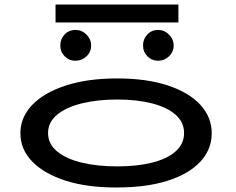

<svg xmlns="http://www.w3.org/2000/svg" viewBox="-20 -819 1040 847"><path d="M497 8Q367 9 271 -21.5Q175 -52 122.5 -106Q70 -160 70 -231Q70 -302 122.5 -356.5Q175 -411 271 -442Q367 -473 497 -473Q627 -473 720.5 -442Q814 -411 864 -356.5Q914 -302 914 -231Q914 -160 864 -106Q814 -52 720.5 -22Q627 8 497 8ZM497 -85Q584 -85 650.5 -101.5Q717 -118 754.5 -151Q792 -184 792 -232Q792 -280 754.5 -313Q717 -346 650.5 -363Q584 -380 497 -380Q410 -380 341 -363Q272 -346 232 -313Q192 -280 192 -232Q192 -184 232 -151Q272 -118 341 -101.5Q410 -85 497 -85ZM313 -551Q285 -551 265.5 -570.5Q246 -590 246 -618Q246 -647 265 -667Q284 -687 313 -687Q341 -687 361.5 -666.5Q382 -646 382 -618Q382 -590 361.5 -570.5Q341 -551 313 -551ZM678 -551Q650 -551 630.5 -570.5Q611 -590 611 -618Q611 -647 630 -667Q649 -687 678 -687Q705 -687 725.5 -666.5Q746 -646 746 -618Q746 -590 725.5 -570.5Q705 -551 678 -551ZM225 -720V-799H767V-720Z"/></svg>

Font: Inconsolata UltraExpanded SemiBold
Style: Regular
Weight: 600
Width: 9
Monospace: yes
Designer: Raph Levien, Cyreal, Brenton Simpson
Foundry: Raph Levien, Cyreal, Google
Version: Version 3.001; ttfautohint (v1.8.2.53-6de2)